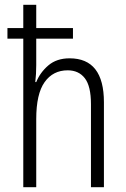

<svg xmlns="http://www.w3.org/2000/svg" viewBox="-20 -780 524 800"><path d="M131 -760V-663H284V-619H131V-509Q131 -471 127 -438H131Q147 -478 181.5 -507.5Q216 -537 270 -537Q413 -537 413 -354V0H359V-346Q359 -421 333.5 -454Q308 -487 262 -487Q201 -487 166 -438Q131 -389 131 -284V0H77V-619H11V-663H77V-760Z"/></svg>

Font: Noto Sans Sinhala Condensed Light
Style: Regular
Weight: 300
Width: 3
Designer: Jelle Bosma - Monotype Design Team
Foundry: Monotype Imaging Inc.
Version: Version 2.006; ttfautohint (v1.8.4.7-5d5b)